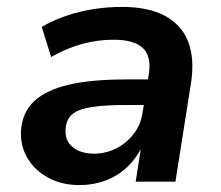

<svg xmlns="http://www.w3.org/2000/svg" viewBox="-20 -526 640 556"><path d="M210 10Q159 10 119.5 -11.5Q80 -33 59 -69Q38 -105 41 -150Q45 -201 79 -233Q113 -265 178.5 -280.5Q244 -296 345 -296H423L412 -222H347Q287 -222 248.5 -216.5Q210 -211 191 -196.5Q172 -182 170 -153Q167 -119 190.5 -100Q214 -81 252 -81Q286 -81 316 -96Q346 -111 367 -138Q388 -165 393 -201L411 -312Q419 -363 393.5 -387Q368 -411 308 -411Q265 -411 220.5 -399.5Q176 -388 128 -361L101 -448Q133 -467 171 -480Q209 -493 250 -499.5Q291 -506 333 -506Q410 -506 458 -480Q506 -454 525 -405Q544 -356 533 -285L488 0H373L389 -103H392Q375 -67 347.5 -41.5Q320 -16 285 -3Q250 10 210 10Z"/></svg>

Font: Nunito Sans 9pt
Style: Bold Italic
Weight: 700
Italic angle: -9°
Version: Version 3.101;gftools[0.9.27]